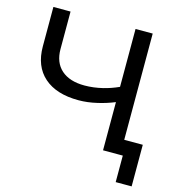

<svg xmlns="http://www.w3.org/2000/svg" viewBox="-122 -809 1007 1070"><g transform="rotate(15 381.5 -273.5)"><path d="M528 0V-278Q479 -258 430 -247Q375 -234 323 -234Q195 -234 124.5 -296Q54 -358 54 -473V-700H153V-484Q153 -406 200.5 -364Q248 -322 334 -322Q385 -322 439 -335Q484 -346 528 -366V-700H627V0ZM642 153V0H529V-87H734V153Z"/></g></svg>

Font: Montserrat Z Med
Style: Regular
Weight: 500
Designer: Julieta Ulanovsky
Foundry: Julieta Ulanovsky
Version: Version 8.000